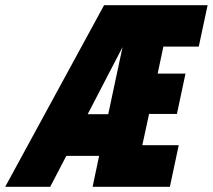

<svg xmlns="http://www.w3.org/2000/svg" viewBox="-75 -718 818 738"><path d="M325 -698H723L689 -539H553L531 -435H638L605 -280H498L472 -160H612L578 0H281L306 -119H180L118 0H-55ZM341 -279 396 -537 262 -279Z"/></svg>

Font: Azeret Mono ExtraBold
Style: Italic
Weight: 800
Italic angle: -12°
Designer: Martin Vácha
Foundry: Displaay
Version: Version 1.000; Glyphs 3.0.3, build 3074